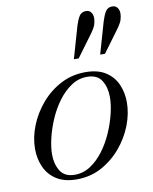

<svg xmlns="http://www.w3.org/2000/svg" viewBox="-83 -787 687 863"><g transform="rotate(-10 260.0 -355.0)"><path d="M198 14Q142 14 106 -9Q70 -32 53 -70Q36 -108 36 -153Q36 -205 57 -258Q78 -311 116 -355.5Q154 -400 205.5 -427Q257 -454 318 -454Q375 -454 410.5 -431Q446 -408 462.5 -370.5Q479 -333 479 -289Q479 -237 458.5 -184Q438 -131 400 -86Q362 -41 311 -13.5Q260 14 198 14ZM193 -8Q232 -8 265 -30Q298 -52 324.5 -87.5Q351 -123 369.5 -165.5Q388 -208 398 -249.5Q408 -291 408 -325Q408 -369 388.5 -400.5Q369 -432 322 -432Q283 -432 250 -410Q217 -388 190.5 -352.5Q164 -317 145.5 -274.5Q127 -232 117 -190Q107 -148 107 -115Q107 -72 126.5 -40Q146 -8 193 -8ZM278 -520 320 -666Q328 -692 338 -708Q348 -724 369 -724Q384 -724 392 -713Q400 -702 400 -687Q400 -675 395.5 -659Q391 -643 370 -615L300 -520ZM398 -520 440 -666Q448 -692 458 -708Q468 -724 489 -724Q504 -724 512 -713Q520 -702 520 -687Q520 -675 515.5 -659Q511 -643 490 -615L420 -520Z"/></g></svg>

Font: Baskervville
Style: Italic
Weight: 400
Italic angle: -18°
Designer: ANRT
Foundry: ANRT
Version: Version 1.100